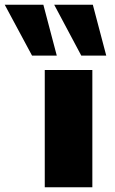

<svg xmlns="http://www.w3.org/2000/svg" viewBox="-114 -795 487 815"><path d="M76 0V-498H278V0ZM231 -559 116 -775H280L337 -559ZM22 -559 -94 -775H70L127 -559Z"/></svg>

Font: Nunito Sans 10pt Expanded Black
Style: Regular
Weight: 900
Width: 7
Designer: Vernon Adams
Foundry: Vernon Adams
Version: Version 3.101;gftools[0.9.27]